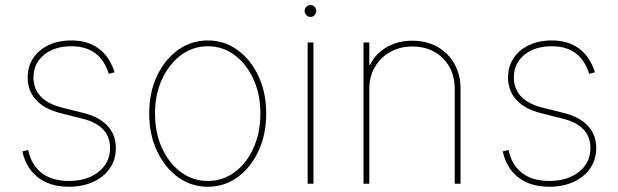

<svg xmlns="http://www.w3.org/2000/svg" viewBox="-20 -710 2390 742"><path d="M422.9 -430.7 400.4 -424.8Q383.8 -478 347.9 -504.6Q312 -531.2 255.9 -531.2Q190.4 -531.2 149.9 -498Q109.4 -464.8 109.4 -410.2Q109.4 -367.7 136.5 -338.1Q163.6 -308.6 218.8 -294.4L304.7 -272.9Q364.3 -257.8 396 -223.1Q427.7 -188.5 427.7 -137.7Q427.7 -93.3 404.5 -59.6Q381.3 -25.9 340.3 -7.1Q299.3 11.7 246.1 11.7Q173.3 11.7 127 -24.2Q80.6 -60.1 66.4 -125L88.9 -130.4Q101.1 -72.3 141.1 -41.5Q181.2 -10.7 246.1 -10.7Q316.9 -10.7 361.1 -45.9Q405.3 -81.1 405.3 -137.7Q405.3 -224.6 299.8 -251L214.8 -272.5Q151.9 -288.1 119.4 -323.7Q86.9 -359.4 86.9 -410.2Q86.9 -453.1 108.4 -485.4Q129.9 -517.6 168 -535.6Q206.1 -553.7 255.9 -553.7Q318.8 -553.7 361.1 -522.7Q403.3 -491.7 422.9 -430.7Z M783.2 11.7Q718.8 11.7 667.5 -25.6Q616.2 -63 586.4 -127Q556.6 -190.9 556.6 -271.5Q556.6 -352.1 586.4 -415.8Q616.2 -479.5 667.5 -516.6Q718.8 -553.7 783.2 -553.7Q847.2 -553.7 898.2 -516.6Q949.2 -479.5 979 -415.5Q1008.8 -351.6 1008.8 -271.5Q1008.8 -190.9 979.2 -127Q949.7 -63 898.7 -25.6Q847.7 11.7 783.2 11.7ZM783.2 -10.7Q841.3 -10.7 887.2 -44.9Q933.1 -79.1 959.7 -138.2Q986.3 -197.3 986.3 -271.5Q986.3 -345.2 959.5 -404.1Q932.6 -462.9 886.7 -497.1Q840.8 -531.2 783.2 -531.2Q725.6 -531.2 679.4 -496.8Q633.3 -462.4 606.2 -403.8Q579.1 -345.2 579.1 -271.5Q579.1 -197.3 606 -138.2Q632.8 -79.1 679 -44.9Q725.1 -10.7 783.2 -10.7Z M1168.9 0V-545.9H1191.4V0ZM1180.2 -644.5Q1170.4 -644.5 1163.8 -651.6Q1157.2 -658.7 1157.2 -668Q1157.2 -677.2 1163.8 -683.8Q1170.4 -690.4 1179.7 -690.4Q1189.5 -690.4 1195.8 -683.8Q1202.1 -677.2 1202.1 -668Q1202.1 -658.7 1195.8 -651.6Q1189.5 -644.5 1180.2 -644.5Z M1407.2 -366.2V0H1384.8V-545.9H1407.2V-459H1410.2Q1429.7 -501.5 1473.4 -527.1Q1517.1 -552.7 1573.2 -552.7Q1628.4 -552.7 1670.4 -529.1Q1712.4 -505.4 1736.1 -463.4Q1759.8 -421.4 1759.8 -366.2V0H1737.3V-366.2Q1737.3 -439 1691.7 -484.6Q1646 -530.3 1573.2 -530.3Q1525.4 -530.3 1487.8 -509Q1450.2 -487.8 1428.7 -450.9Q1407.2 -414.1 1407.2 -366.2Z M2279.3 -430.7 2256.8 -424.8Q2240.2 -478 2204.3 -504.6Q2168.5 -531.2 2112.3 -531.2Q2046.9 -531.2 2006.3 -498Q1965.8 -464.8 1965.8 -410.2Q1965.8 -367.7 1992.9 -338.1Q2020 -308.6 2075.2 -294.4L2161.1 -272.9Q2220.7 -257.8 2252.4 -223.1Q2284.2 -188.5 2284.2 -137.7Q2284.2 -93.3 2261 -59.6Q2237.8 -25.9 2196.8 -7.1Q2155.8 11.7 2102.5 11.7Q2029.8 11.7 1983.4 -24.2Q1937 -60.1 1922.9 -125L1945.3 -130.4Q1957.5 -72.3 1997.6 -41.5Q2037.6 -10.7 2102.5 -10.7Q2173.3 -10.7 2217.5 -45.9Q2261.7 -81.1 2261.7 -137.7Q2261.7 -224.6 2156.2 -251L2071.3 -272.5Q2008.3 -288.1 1975.8 -323.7Q1943.4 -359.4 1943.4 -410.2Q1943.4 -453.1 1964.8 -485.4Q1986.3 -517.6 2024.4 -535.6Q2062.5 -553.7 2112.3 -553.7Q2175.3 -553.7 2217.5 -522.7Q2259.8 -491.7 2279.3 -430.7Z"/></svg>

Font: Inter Tight Thin
Style: Regular
Weight: 250
Designer: Rasmus Andersson
Foundry: rsms
Version: Version 3.004